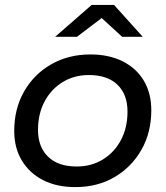

<svg xmlns="http://www.w3.org/2000/svg" viewBox="-20 -757 675 783"><path d="M287 6Q211 6 155.5 -22.5Q100 -51 69 -102.5Q38 -154 38 -223Q38 -313 78 -383.5Q118 -454 188.5 -494.5Q259 -535 349 -535Q424 -535 480 -507Q536 -479 566.5 -428Q597 -377 597 -307Q597 -217 557 -146.5Q517 -76 447.5 -35Q378 6 287 6ZM293 -78Q353 -78 400 -107Q447 -136 473.5 -186.5Q500 -237 500 -302Q500 -372 459 -411.5Q418 -451 342 -451Q283 -451 236 -422.5Q189 -394 162 -343.5Q135 -293 135 -227Q135 -158 176 -118Q217 -78 293 -78ZM205 -607 354 -737H445L562 -607H478L358 -717H439L294 -607Z"/></svg>

Font: Montserrat Thin Medium
Style: Italic
Weight: 500
Italic angle: -11.3°
Version: Version 9.000